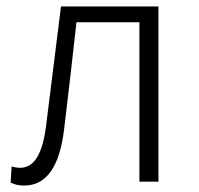

<svg xmlns="http://www.w3.org/2000/svg" viewBox="-20 -549 617 595"><path d="M13 17C26 23 37 26 55 26C123 26 165 -31 179 -151C192 -261 205 -370 217 -480H412V14H471V-529H169C154 -406 138 -284 123 -161C112 -70 85 -29 42 -29C32 -29 24 -31 16 -33Z"/></svg>

Font: GenEiGothic-pro-Light
Style: Regular
Weight: 300
Designer: Ryoko NISHIZUKA (kana & ideographs); Paul D. Hunt (Latin, Greek & Cyrillic); Wenlong ZHANG (bopomofo); Sandoll Communica
Foundry: Adobe Systems Incorporated; o_tamon
Version: Version 1.000.140830